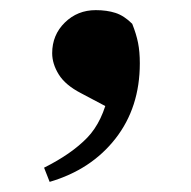

<svg xmlns="http://www.w3.org/2000/svg" viewBox="-20 -172 378 379"><path d="M78 187 67 159Q121 132 152 100Q183 68 195 10L208 48L140 12Q109 -4 96 -25Q83 -46 83 -67Q83 -103 108 -127.5Q133 -152 169 -152Q191 -152 208 -146.5Q225 -141 241 -125Q249 -105 252.5 -87.5Q256 -70 256 -47Q256 40 208 101.5Q160 163 78 187Z"/></svg>

Font: Noto Serif TC ExtraLight ExtraBold
Style: Regular
Weight: 800
Version: Version 2.002-H1;hotconv 1.1.0;makeotfexe 2.6.0